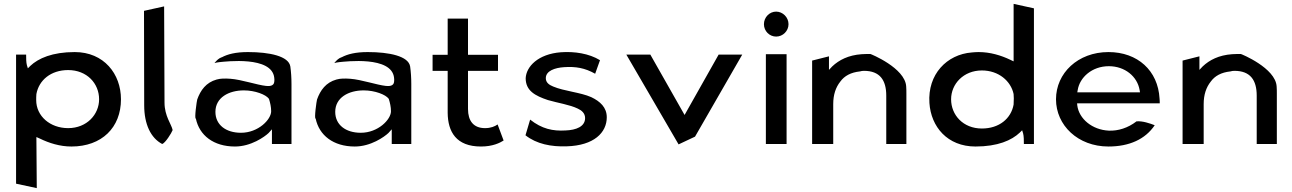

<svg xmlns="http://www.w3.org/2000/svg" viewBox="-20 -754 6675 992"><path d="M605 -241C605 -372 517 -485 366 -485C251 -485 178 -453 136 -413L124 -401L119 -417C115 -431 115 -455 115 -472H63V195L170 218L168 -46L186 -38C233 -15 289 3 349 3C506 3 605 -95 605 -241ZM167 -237C167 -247 167 -257 168 -268C181 -340 243 -392 332 -392C429 -392 492 -323 492 -241C492 -163 429 -92 332 -92C239 -92 167 -154 167 -237Z M818 -10C834 -15 866 -66 872 -82C866 -112 830 -154 830 -224L828 -721L724 -698L725 -210C725 -112 759 -41 818 -10Z M1126 -458H1125C1111 -453 1100 -443 1088 -428C1094 -430 1104 -432 1114 -433C1146 -436 1385 -466 1397 -352C1398 -345 1398 -338 1397 -331C1395 -310 1373 -308 1355 -310C1308 -315 1227 -343 1171 -347C1141 -349 1120 -349 1099 -343C1045 -328 1016 -288 999 -240C997 -235 983 -139 992 -141C1010 -55 1083 3 1194 3C1277 3 1347 -47 1368 -67L1385 -86V-10H1486V-320C1486 -352 1484 -382 1480 -411C1471 -464 1373 -485 1261 -485C1197 -485 1156 -474 1126 -458ZM1225 -68C1147 -68 1093 -109 1093 -176C1093 -250 1162 -287 1240 -287C1298 -287 1354 -265 1369 -244L1370 -243V-242C1376 -223 1381 -201 1381 -179C1381 -137 1315 -68 1225 -68Z M1745 -458H1744C1730 -453 1719 -443 1707 -428C1713 -430 1723 -432 1733 -433C1765 -436 2004 -466 2016 -352C2017 -345 2017 -338 2016 -331C2014 -310 1992 -308 1974 -310C1927 -315 1846 -343 1790 -347C1760 -349 1739 -349 1718 -343C1664 -328 1635 -288 1618 -240C1616 -235 1602 -139 1611 -141C1629 -55 1702 3 1813 3C1896 3 1966 -47 1987 -67L2004 -86V-10H2105V-320C2105 -352 2103 -382 2099 -411C2090 -464 1992 -485 1880 -485C1816 -485 1775 -474 1745 -458ZM1844 -68C1766 -68 1712 -109 1712 -176C1712 -250 1781 -287 1859 -287C1917 -287 1973 -265 1988 -244L1989 -243V-242C1995 -223 2000 -201 2000 -179C2000 -137 1934 -68 1844 -68Z M2486 -92C2426 -92 2398 -130 2398 -191V-388H2553V-471H2398V-658H2293V-471H2215V-388H2293V-171C2294 -73 2337 3 2465 3C2526 3 2563 -16 2582 -28L2551 -111C2537 -101 2516 -92 2486 -92Z M2695 -55C2752 -10 2828 5 2908 2C3049 -2 3115 -69 3115 -148C3115 -199 3081 -230 3035 -252C2979 -277 2894 -283 2838 -307C2818 -315 2800 -327 2800 -350C2800 -388 2847 -404 2895 -407C2954 -411 3002 -403 3055 -373L3080 -443C3023 -478 2947 -489 2878 -484C2760 -475 2699 -410 2696 -350C2696 -285 2745 -259 2811 -237C2862 -222 2924 -213 2965 -193C2985 -184 3003 -169 3003 -144C3003 -100 2957 -82 2902 -80C2836 -76 2780 -88 2719 -136Z M3340 -472H3216L3486 -8L3571 -48L3815 -472H3693L3517 -160Z M3927 -629C3927 -593 3956 -565 3990 -565C4025 -565 4054 -594 4054 -629C4054 -665 4024 -694 3990 -694C3956 -694 3927 -665 3927 -629ZM4044 -10V-474H3937V-10Z M4663 -10V-270C4663 -283 4663 -294 4662 -307C4657 -403 4477 -476 4477 -475C4462 -475 4446 -475 4432 -474C4363 -469 4315 -444 4280 -411L4263 -393V-463L4176 -441V-10H4285V-216C4285 -265 4298 -303 4322 -333C4343 -362 4376 -380 4423 -385C4430 -387 4436 -388 4444 -388C4526 -388 4559 -340 4559 -260V-10Z M5020 3C5135 3 5207 -29 5249 -69L5261 -81L5266 -65C5270 -51 5270 -27 5270 -10H5322V-711L5217 -734V-437L5200 -445C5152 -468 5096 -485 5036 -485C5023 -485 5013 -484 5001 -483C4872 -473 4772 -370 4782 -222C4790 -99 4875 3 5020 3ZM5217 -266C5217 -260 5218 -253 5218 -246C5218 -234 5217 -224 5217 -215V-214C5204 -141 5142 -90 5053 -90C4956 -90 4894 -160 4894 -241C4894 -320 4958 -390 5053 -390C5140 -390 5203 -335 5217 -268Z M5546 -209 5545 -220H5972C5972 -229 5972 -236 5971 -245C5963 -389 5858 -485 5707 -485C5549 -485 5436 -376 5436 -241C5436 -107 5549 3 5707 3C5814 3 5897 -34 5946 -107C5923 -116 5883 -130 5852 -127C5808 -93 5757 -77 5709 -79C5623 -83 5555 -140 5546 -209ZM5868 -289 5870 -277H5546L5548 -288C5558 -354 5622 -412 5709 -412C5792 -412 5856 -359 5868 -289Z M6577 -10V-270C6577 -283 6577 -294 6576 -307C6571 -403 6391 -476 6391 -475C6376 -475 6360 -475 6346 -474C6277 -469 6229 -444 6194 -411L6177 -393V-463L6090 -441V-10H6199V-216C6199 -265 6212 -303 6236 -333C6257 -362 6290 -380 6337 -385C6344 -387 6350 -388 6358 -388C6440 -388 6473 -340 6473 -260V-10Z"/></svg>

Font: Bluebird
Style: LiExt
Weight: 300
Designer: Jasper
Foundry: Cannot Into Space Fonts
Version: Version 0.98